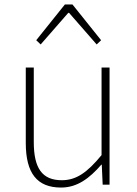

<svg xmlns="http://www.w3.org/2000/svg" viewBox="-20 -831 617 864"><path d="M143 -650 163 -631 287 -773H291L415 -631L435 -650L306 -811H272ZM255 13C328 13 383 -29 436 -90H438L442 0H473V-527H437V-133C372 -54 323 -20 258 -20C169 -20 132 -75 132 -192V-527H96V-188C96 -51 147 13 255 13Z"/></svg>

Font: SSpoqa Han Sans Neo Thin
Style: Regular
Weight: 100
Designer: [Spoqa Han Sans Neo] Dong-huui Kim  Younghwa Kang  Yujin Lee  [Noto Sans] Ryoko NISHIZUKA  (kana & ideographs); Paul D. 
Foundry: Spoqa (http://www.spoqa-han-sans.com)
Version: Version 1.000